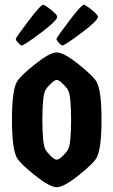

<svg xmlns="http://www.w3.org/2000/svg" viewBox="-20 -770 474 802"><path d="M264 -145Q277 -167 277 -269Q277 -371 264 -394Q257 -406 241.5 -421Q226 -436 217 -436Q208 -436 192.5 -421Q177 -406 170 -394Q157 -372 157 -270Q157 -168 170 -145Q177 -133 192.5 -118Q208 -103 217 -103Q226 -103 241.5 -118Q257 -133 264 -145ZM51 -110Q30 -147 30 -270Q30 -393 51 -429Q65 -453 126.5 -502Q188 -551 217 -551Q246 -551 307.5 -502Q369 -453 383 -429Q404 -393 404 -270Q404 -147 383 -110Q369 -86 307.5 -37Q246 12 217 12Q188 12 126.5 -37Q65 -86 51 -110ZM219 -700Q219 -684 149.5 -632Q80 -580 70 -580Q67 -580 56.5 -590.5Q46 -601 46 -607Q46 -613 98 -681.5Q150 -750 160 -750Q167 -750 193 -729Q219 -708 219 -700ZM389 -700Q389 -684 319.5 -632Q250 -580 240 -580Q237 -580 226.5 -590.5Q216 -601 216 -607Q216 -613 268 -681.5Q320 -750 330 -750Q337 -750 363 -729Q389 -708 389 -700Z"/></svg>

Font: Germania One
Style: Regular
Weight: 400
Designer: John Vargas Beltran
Foundry: John Vargas Beltran
Version: Version 1.001